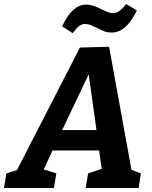

<svg xmlns="http://www.w3.org/2000/svg" viewBox="-56 -941 763 961"><path d="M490 -707 602 -91 649 -73 638 0H373L385 -73L453 -96L440 -188H207L163 -93L226 -73L214 0H-36L-24 -73L29 -90L344 -703ZM427 -290 388 -569 255 -290ZM255 -809Q282 -866 311.5 -892Q341 -918 375 -918Q394 -918 412 -912Q430 -906 453 -894Q472 -885 485 -880Q498 -875 510 -875Q542 -875 575 -921L629 -889Q576 -778 503 -778Q484 -778 468.5 -783.5Q453 -789 430 -801Q409 -811 396.5 -816Q384 -821 369 -821Q354 -821 340 -810.5Q326 -800 308 -775Z"/></svg>

Font: Bitter Pro
Style: Bold Italic
Weight: 700
Italic angle: -9°
Designer: Sol Matas, and Bitter project Authors
Foundry: Sol Matas
Version: Version 1.010